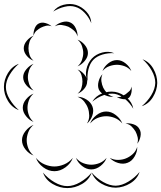

<svg xmlns="http://www.w3.org/2000/svg" viewBox="-101 -819 821 978"><path d="M170 -760Q189 -786 222.5 -794.5Q256 -803 286 -794Q317 -784 340 -758.5Q363 -733 364 -701Q352 -731 330 -754Q308 -777 283 -784Q259 -792 228 -784.5Q197 -777 170 -760ZM178 -685Q192 -699 215 -706Q238 -713 256 -705Q275 -697 285 -675Q295 -653 294 -633Q289 -652 275 -664Q261 -676 247 -683Q232 -689 214 -691.5Q196 -694 178 -685ZM70 -637Q68 -653 75 -672.5Q82 -692 96 -699Q111 -707 130.5 -701.5Q150 -696 162 -685Q147 -691 133 -687.5Q119 -684 107 -678Q96 -672 85 -662.5Q74 -653 70 -637ZM70 -510Q51 -516 35.5 -534.5Q20 -553 20 -573Q20 -593 35.5 -611.5Q51 -630 70 -637Q55 -624 49.5 -606.5Q44 -589 44 -573Q44 -557 49.5 -539.5Q55 -522 70 -510ZM294 -617Q314 -610 330.5 -590.5Q347 -571 347 -549Q347 -528 330.5 -508.5Q314 -489 294 -481Q310 -495 316.5 -513.5Q323 -532 323 -549Q323 -566 316.5 -584.5Q310 -603 294 -617ZM70 -358Q50 -365 33.5 -384.5Q17 -404 17 -426Q17 -447 33.5 -466.5Q50 -486 70 -494Q54 -480 47.5 -461.5Q41 -443 41 -426Q41 -409 47.5 -390.5Q54 -372 70 -358ZM-5 -258Q-40 -271 -60.5 -305Q-81 -339 -81 -376Q-81 -413 -60.5 -447Q-40 -481 -5 -494Q-33 -470 -52 -438Q-71 -406 -71 -376Q-71 -346 -52 -314Q-33 -282 -5 -258ZM294 -465Q312 -459 327.5 -441Q343 -423 343 -404Q343 -384 327.5 -366Q312 -348 294 -342Q309 -354 314 -371Q319 -388 319 -404Q319 -419 314 -436Q309 -453 294 -465ZM369 -301Q386 -330 419 -343Q452 -356 485 -351Q518 -345 545 -321.5Q572 -298 578 -265Q561 -294 535.5 -315Q510 -336 484 -341Q457 -345 426 -334Q395 -323 369 -301ZM70 -198Q49 -206 32 -227Q15 -248 15 -270Q15 -293 32 -313.5Q49 -334 70 -342Q53 -327 46 -307.5Q39 -288 39 -270Q39 -252 46 -232.5Q53 -213 70 -198ZM294 -326Q317 -326 339.5 -312Q362 -298 370 -276Q378 -255 369 -229.5Q360 -204 342 -190Q354 -210 353.5 -230.5Q353 -251 347 -268Q341 -285 328 -301.5Q315 -318 294 -326ZM358 -190Q367 -214 390.5 -232.5Q414 -251 440 -251Q466 -251 489.5 -232.5Q513 -214 522 -190Q505 -210 483 -218.5Q461 -227 440 -227Q419 -227 397 -218.5Q375 -210 358 -190ZM538 -190Q557 -193 578.5 -186Q600 -179 609 -162Q619 -146 614.5 -123.5Q610 -101 598 -87Q604 -104 600 -120.5Q596 -137 589 -150Q581 -163 569 -175Q557 -187 538 -190ZM70 -27Q47 -35 29 -57.5Q11 -80 11 -105Q11 -129 29 -151.5Q47 -174 70 -183Q51 -167 43 -145.5Q35 -124 35 -105Q35 -85 43 -64Q51 -43 70 -27ZM598 -71Q599 -47 585 -22.5Q571 2 549 10Q527 19 500.5 11Q474 3 458 -15Q479 -4 501 -4.5Q523 -5 540 -12Q558 -19 574.5 -33.5Q591 -48 598 -71ZM270 -15Q260 13 233 33Q206 53 176 53Q146 53 119 33Q92 13 82 -15Q101 8 126.5 18.5Q152 29 176 29Q200 29 225.5 18.5Q251 8 270 -15ZM442 -15Q434 8 411.5 26Q389 44 364 44Q339 44 316.5 26Q294 8 286 -15Q302 4 323 12Q344 20 364 20Q384 20 405 12Q426 4 442 -15ZM610 57Q598 93 563 114.5Q528 136 489 137Q451 137 415.5 116.5Q380 96 366 60Q391 89 424.5 108Q458 127 489 127Q520 126 553 106Q586 86 610 57ZM366 60Q353 97 317 118Q281 139 242 139Q203 139 167 118Q131 97 118 60Q143 90 177 109.5Q211 129 242 129Q273 129 307 109.5Q341 90 366 60ZM346 -405Q332 -433 339 -465.5Q346 -498 367 -521Q388 -543 420 -551.5Q452 -560 481 -548Q450 -550 420.5 -541Q391 -532 374 -514Q357 -496 349.5 -466Q342 -436 346 -405ZM625 -517Q660 -504 680 -469Q700 -434 700 -396Q699 -359 678 -324.5Q657 -290 621 -278Q650 -302 669.5 -334Q689 -366 690 -397Q690 -427 671.5 -460Q653 -493 625 -517ZM421 -457Q429 -479 450 -496Q471 -513 495 -513Q518 -513 539 -496Q560 -479 568 -457Q553 -475 533 -482Q513 -489 495 -489Q476 -489 456 -482Q436 -475 421 -457ZM477 -326Q457 -324 434.5 -334Q412 -344 403 -362Q395 -380 401 -403.5Q407 -427 421 -441Q413 -423 415.5 -405Q418 -387 425 -372Q432 -358 444.5 -344.5Q457 -331 477 -326ZM568 -378Q572 -364 568 -345.5Q564 -327 553 -319Q541 -311 522.5 -314.5Q504 -318 493 -326Q506 -322 517.5 -327.5Q529 -333 539 -339Q548 -346 557.5 -354.5Q567 -363 568 -378Z"/></svg>

Font: Rubik Puddles
Style: Regular
Weight: 400
Designer: Hubert and Fischer, NaN
Foundry: Hubert and Fischer, NaN
Version: Version 2.200